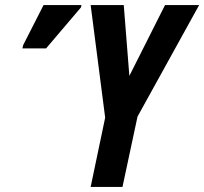

<svg xmlns="http://www.w3.org/2000/svg" viewBox="-20 -734 802 754"><path d="M336 0H461L520 -276L762 -714H628L488 -436L466 -714H336L393 -272ZM68 -544H161L298 -705L300 -714H151L71 -557Z"/></svg>

Font: Noto Sans ExtraCondensed
Style: Bold Italic
Weight: 700
Width: 2
Italic angle: -12°
Designer: Monotype Design Team
Foundry: Monotype Imaging Inc.
Version: Version 2.013